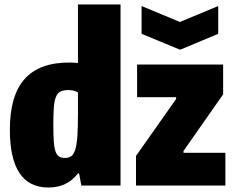

<svg xmlns="http://www.w3.org/2000/svg" viewBox="-20 -828 1051 857"><path d="M612 -801 783 -730 954 -801V-677L784 -606L612 -677ZM587 -132 766 -386V-394H592V-540H976V-407L799 -154V-146H986V0H587ZM196 9Q24 9 24 -249Q24 -401 89.5 -475Q155 -549 290 -549Q297 -549 305 -548.5Q313 -548 328 -547V-808H518V0H343L333 -54H328Q280 9 196 9ZM270 -123Q288 -123 299 -131.5Q310 -140 316.5 -162.5Q323 -185 325.5 -223.5Q328 -262 328 -323V-415Q322 -420 310.5 -423Q299 -426 285 -426Q264 -426 251 -420Q238 -414 230.5 -397.5Q223 -381 220.5 -351Q218 -321 218 -273Q218 -226 220 -197Q222 -168 228 -151.5Q234 -135 244 -129Q254 -123 270 -123Z"/></svg>

Font: Encode Sans Compressed
Style: Black
Weight: 900
Designer: Pablo Impallari, Andres Torresi
Foundry: Pablo Impallari, Andres Torresi
Version: Version 1.000; ttfautohint (v1.00) -l 8 -r 50 -G 200 -x 14 -